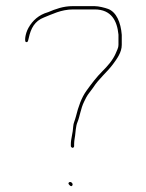

<svg xmlns="http://www.w3.org/2000/svg" viewBox="-20 -642 488 641"><path d="M217.5 -20.5C219.7 -20.5 222.5 -22.7 222.5 -26.5C222.5 -30.1 218.1 -34.5 214.5 -34.5C210.7 -34.5 208.5 -31.7 208.5 -29.5C208.5 -26.9 214.7 -20.5 217.5 -20.5ZM375.4 -527.2C375.5 -526.9 375.5 -526.4 375.5 -526V-492C375.5 -487.2 374.4 -482.9 372.5 -478.2L366.5 -464.1C356.4 -440.5 338.5 -420.8 321.8 -404.2C302.2 -384.5 286.9 -364.3 269.1 -339.7C251.9 -315.8 242 -287.3 233.1 -252C229.9 -239 225 -231 224.5 -220.3C223.5 -198.1 216.5 -178.5 216.5 -161V-154C216.5 -152 219.7 -148.5 222.5 -148.5C224.7 -148.5 227.5 -151 227.5 -154V-161C227.5 -170 229.5 -182 230.7 -189.1C232.2 -198.6 232.8 -220.7 238.5 -233.9C246.5 -252.6 249.4 -279.8 260.8 -302.6L267.8 -316.6C270.6 -322.2 274.6 -327.7 279 -333.5L290.7 -349.1C309.9 -379.4 337.7 -401.3 356.9 -427.3C370.8 -446.2 386.5 -467.3 386.5 -492V-525.6C383.3 -567.5 368.4 -601.8 340.9 -612.2C330.2 -616.2 309.3 -621.5 296 -621.5H222C191.7 -621.5 165.1 -611.9 140.9 -601.5C140.6 -601.4 139.9 -601.1 139.4 -601C110 -592.6 88.7 -573.7 74.9 -548.9C63.8 -528.9 61.3 -502.9 66.6 -501.7C71.7 -500.6 73.1 -501.1 76.2 -515.9C82.8 -546.7 95.6 -571.8 126.7 -583.7C152.6 -593.7 183.7 -610.5 224 -610.5H296C352.2 -610.5 371 -571.8 375.4 -527.2Z"/></svg>

Font: CiSf OpenHand
Style: Hln
Weight: 400
Foundry: Cannot Into Space Fonts
Version: Version 0.7892